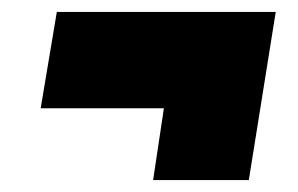

<svg xmlns="http://www.w3.org/2000/svg" viewBox="-20 -475 498 321"><path d="M48 -294 75 -455H441L396 -174H236L254 -294Z"/></svg>

Font: Georama SemiCondensed Black
Style: Italic
Weight: 900
Width: 4
Italic angle: -9°
Designer: Jean-Baptiste Levee
Foundry: Production Type
Version: Version 1.000